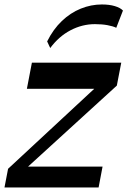

<svg xmlns="http://www.w3.org/2000/svg" viewBox="-34 -827 563 847"><path d="M-14.2 0 1.6 -82.4 406.3 -458.1 422.6 -435.2H84.6L106.7 -550.5H500.9L481.4 -449.4L63.3 -67.9L55.4 -91.9H418.4L401 0ZM187.6 -615.1 174 -644.3Q200.7 -697.9 238.8 -734.3Q276.9 -770.6 322.3 -788.9Q367.6 -807.3 415.3 -807.3Q448.1 -807.3 472.3 -800.1Q496.6 -792.9 508.4 -780.5L478.9 -704.4Q465.1 -711.3 440.5 -715.9Q415.9 -720.5 384.9 -720.5Q328.6 -720.5 277 -693.4Q225.5 -666.4 187.6 -615.1Z"/></svg>

Font: Savate ExtraLight
Style: Italic
Weight: 200
Italic angle: -11°
Designer: Max Esnée
Foundry: Plomb Type
Version: Version 2.000